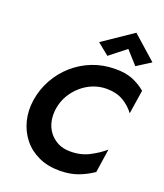

<svg xmlns="http://www.w3.org/2000/svg" viewBox="-174 -1090 1042 1219"><g transform="rotate(20 347.0 -481.0)"><path d="M219 -350Q227 -399 251 -440Q275 -481 310.5 -512Q346 -543 389 -560Q432 -577 479 -577Q545 -577 591 -550.5Q637 -524 669 -481L694 -642Q652 -677 603.5 -696Q555 -715 488 -714Q407 -714 336 -686.5Q265 -659 208.5 -609.5Q152 -560 115 -493.5Q78 -427 66 -350Q55 -276 72 -210Q89 -144 129.5 -93.5Q170 -43 232 -14.5Q294 14 372 14Q442 14 495.5 -5.5Q549 -25 597 -58L621 -218Q577 -180 520.5 -151.5Q464 -123 394 -124Q347 -124 311.5 -142.5Q276 -161 252.5 -192Q229 -223 220.5 -263.5Q212 -304 219 -350ZM521 -862 600 -774 694 -834 534 -976 332 -839 411 -775Z"/></g></svg>

Font: Jost SemiBold
Style: Italic
Weight: 600
Italic angle: -5°
Version: Version 3.710